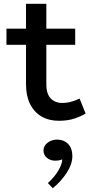

<svg xmlns="http://www.w3.org/2000/svg" viewBox="-20 -622 487 1011"><path d="M290 14Q238 14 199 -8.5Q160 -31 138.5 -74Q117 -117 117 -178V-602H224V-177Q224 -143 234.5 -122Q245 -101 264 -90.5Q283 -80 306 -80Q333 -80 356 -86.5Q379 -93 399 -103L431 -24Q406 -9 371 2.5Q336 14 290 14ZM14 -386V-471H376V-386ZM361 200Q361 242 331.5 287.5Q302 333 258 369L232 342Q268 309 287.5 275.5Q307 242 308 217Q299 221 290 222.5Q281 224 270 224Q245 224 227 209Q209 194 209 171Q209 146 230.5 129.5Q252 113 281 113Q316 113 338.5 136Q361 159 361 200Z"/></svg>

Font: BioRhyme Medium
Style: Regular
Weight: 500
Designer: Aoife Mooney
Foundry: Aoife Mooney Type
Version: Version 1.600;gftools[0.9.33]